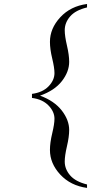

<svg xmlns="http://www.w3.org/2000/svg" viewBox="-20 -714 520 950"><path d="M410.6 198.7V215.8Q329.1 204.6 278.1 149.7Q227.1 94.7 227.1 27.8Q227.1 -7.3 238.3 -54Q249.5 -100.6 249.5 -126.5Q249.5 -161.6 220 -192.1Q190.4 -222.7 138.2 -229.5V-249.5Q190.4 -256.3 220 -286.6Q249.5 -316.9 249.5 -352.5Q249.5 -378.4 238.3 -424.8Q227.1 -471.2 227.1 -506.8Q227.1 -573.2 278.1 -628.4Q329.1 -683.6 410.6 -694.3V-677.2Q353.5 -663.6 326.9 -632.6Q300.3 -601.6 300.3 -564.5Q300.3 -535.6 311.3 -488.5Q322.3 -441.4 322.3 -408.2Q322.3 -358.9 286.1 -312.5Q250 -266.1 178.2 -240.7Q248.5 -214.8 285.4 -167.5Q322.3 -120.1 322.3 -70.8Q322.3 -37.6 311.3 9.5Q300.3 56.6 300.3 85.4Q300.3 122.6 326.9 153.6Q353.5 184.6 410.6 198.7Z"/></svg>

Font: Jameel Khushkhat-L
Style: Regular
Weight: 400
Version: Version 3.5